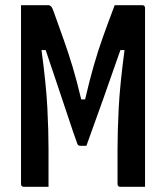

<svg xmlns="http://www.w3.org/2000/svg" viewBox="-20 -720 640 740"><path d="M167 0H72Q61 0 61 -11V-700H167Q172 -700 177 -695Q182 -690 188 -672Q208 -616 225.5 -567Q243 -518 259.5 -463.5Q276 -409 293 -337H308Q325 -410 341.5 -467.5Q358 -525 377.5 -579.5Q397 -634 422 -700H528Q539 -700 539 -689V0H444Q433 0 433 -11V-146Q433 -214 437.5 -303Q442 -392 460 -527H444Q410 -429 378 -339Q346 -249 313 -158H290Q281 -158 278 -166Q263 -207 243.5 -266.5Q224 -326 201 -393.5Q178 -461 156 -527H140Q158 -393 162.5 -304.5Q167 -216 167 -146Z"/></svg>

Font: Recursive Mn Lnr St Med
Style: Regular
Weight: 500
Monospace: yes
Version: Version 1.079;hotconv 1.0.112;makeotfexe 2.5.65598; ttfautoh